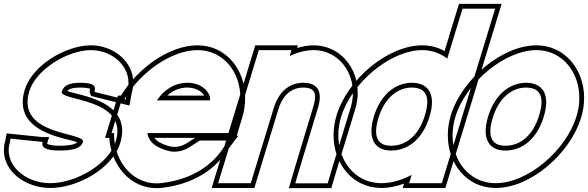

<svg xmlns="http://www.w3.org/2000/svg" viewBox="-31 -889 3062 1000"><path d="M631.3 -413 623.1 -370 462.3 -410 461.3 -413C470.4 -443 455.7 -457 390 -458C325 -458 300.1 -442 291 -412C275.4 -361 643.8 -382 570.9 -150C535.4 -34 362.8 66 230.1 65C99.1 65 -14.9 -33 20.9 -150L24.1 -167L188.9 -150H190.9C182.6 -123 203.8 -104 282.1 -105C361.1 -105 392.3 -122 400.6 -149L400.9 -150C416.8 -202 51.7 -179 121.3 -413C156.4 -528 320.7 -627 442 -628C565 -628 666.1 -527 631.3 -413ZM655.6 -407C660.9 -425.2 663.1 -440.9 663.2 -457.7C663.8 -569.3 559.2 -653 441.9 -653C310.6 -651.9 137 -549.8 97.3 -420.2C30.6 -195.8 317.3 -170.3 371.6 -148C363.7 -140.3 339.2 -130 281.9 -130C236.7 -129.4 217.1 -137.7 214.2 -140.2C214.3 -140.8 214.4 -141.5 214.8 -142.7L224.6 -175H190.9C135.3 -180.7 81.5 -186.2 26.6 -191.9L3.7 -194.2L-3.5 -155.9C-8.6 -138.4 -10.8 -123.2 -10.8 -107C-11 9.2 107.2 90 230 90C371.7 91.1 554.7 -11.6 594.7 -142.6C665.1 -366.4 372.6 -392.7 319.5 -414.7C325.5 -423.1 340.9 -433 389.8 -433C418.4 -432.6 434.9 -428.3 438.7 -426.3C438.5 -424.6 438.2 -423 437.4 -420.3L434.9 -412.3L443.4 -389L642.8 -339.4Z M785.9 -366H1061.9C1070.5 -394 1033.7 -457 945 -458C882.3 -458 826 -425.5 785.9 -366ZM562.7 -196H549.9L575.9 -281L601.9 -366H613.1C694.8 -509.5 859.2 -627.2 997 -628C1162 -628 1260 -458 1205.9 -281L1179.9 -196H1094.9H736.5C744.9 -144.9 785.7 -119.9 841.8 -104H842.8C876.4 -93 918.6 -100 951.7 -120L1010 -157H1160L1138.1 -128C1077.9 -29 970.2 45 813.4 64C665.3 83.4 560.2 -47.4 562.7 -196ZM840 -391C870.8 -419 906.4 -433 944.9 -433C995.1 -432.4 1022.4 -408.7 1032.7 -391ZM985.4 -171 938.5 -141.2C910 -124.3 875.6 -119.6 850.6 -127.8L846.8 -129H845.3C808.8 -139.8 785.5 -153.5 772.8 -171ZM1201.8 -182 1229.8 -273.7C1240.7 -309.2 1245.9 -344.6 1245.9 -378.7C1245.9 -526.3 1147.4 -653 996.9 -653C850.1 -652.1 686 -534.2 598.8 -391H583.4L516.1 -171H538.2C538.7 -163.2 539.4 -156.1 540.3 -148.6C558.3 -9.7 666.6 108.4 816.6 88.8C979.4 69.1 1094.4 -9.1 1158.8 -113.9L1210.2 -182Z M1477.7 -597.5C1519.6 -616.6 1562.2 -627.7 1602 -628C1749 -628 1842.1 -478 1794.7 -326L1701.1 -20L1675.8 66H1506.8L1531.8 -19L1624.7 -326C1651.3 -413 1623.7 -457 1550 -458C1477 -458 1421.3 -413 1394.7 -326L1368.7 -241L1301.1 -20L1275.1 65H1105.1L1131.1 -20L1198.7 -241L1224.7 -326L1291 -543L1317 -628H1487ZM1516.5 -639.1 1520.8 -653H1298.5L1071.3 90H1293.6L1418.6 -318.7C1442.9 -398.2 1489.6 -433 1549.9 -433C1561.4 -432.8 1571.6 -431.3 1579.3 -429C1606.3 -420.7 1621.1 -399.9 1600.7 -333.2L1507.9 -26.1L1473.4 91H1694.5L1725.1 -12.8L1818.6 -318.6C1827.7 -347.8 1832.1 -377.3 1832.1 -405.7C1832.5 -537.7 1738.8 -653 1601.9 -653C1573.8 -652.8 1543.9 -647.4 1516.5 -639.1Z M1746.2 -282C1800.3 -459 2002.7 -627 2167 -628C2218 -628 2262.7 -611.6 2298.5 -583.9L2352 -759L2378 -844H2548L2522 -759L2377.3 -285.5L2376.2 -282L2296.1 -20L2270.1 65H2100.1L2113.3 21.9C2060.9 49.3 2006.4 65.3 1955.1 65C1790.1 65 1692.1 -105 1746.2 -282ZM1916.2 -282C1881.7 -169 1918.8 -104 2007.1 -105C2094.6 -105 2169.7 -165.8 2204.4 -276.1L2206.2 -282C2240.5 -394 2203.7 -457 2115 -458C2026 -458 1950.5 -394 1916.2 -282ZM1722.3 -289.3C1711.5 -253.8 1706.3 -218.4 1706.3 -184.3C1706.2 -36.7 1804.8 90 1955.1 90C1994.1 90.2 2034.7 81.6 2073.3 67.2L2066.3 90H2288.6L2581.8 -869H2359.5L2284.4 -623.1C2249.5 -642.5 2210.4 -653 2166.9 -653C1988.2 -651.9 1779.4 -476.1 1722.3 -289.3ZM1940.1 -274.7C1972.2 -379.7 2039.8 -433 2114.9 -433C2127.4 -432.9 2138.7 -431.2 2147.8 -428.4C2187.9 -416.3 2209.5 -378.1 2182.3 -289.3L2180.5 -283.5C2148.2 -180.7 2081.5 -130 2007 -130C1993.5 -129.8 1982.6 -131.4 1973.3 -134.2C1934.7 -145.9 1912.8 -185.4 1940.1 -274.7Z M2341.2 -282C2395.3 -459 2597.7 -627 2762 -628C2927 -628 3025.7 -457 2971.2 -282C2917.1 -105 2716.8 66 2550.1 65C2385.1 65 2287.1 -105 2341.2 -282ZM2511.2 -282C2476.7 -169 2513.8 -104 2602.1 -105C2691.1 -105 2767.4 -168 2801.2 -282C2835.5 -394 2798.7 -457 2710 -458C2621 -458 2545.5 -394 2511.2 -282ZM2317.3 -289.3C2306.5 -253.8 2301.3 -218.4 2301.3 -184.3C2301.2 -36.7 2399.8 90 2550.1 90C2731.4 91.1 2938.1 -88.3 2995.1 -274.6C3006 -309.7 3011.3 -345.1 3011.3 -379.1C3011.3 -525.8 2912.4 -653 2761.9 -653C2583.2 -651.9 2374.4 -476.1 2317.3 -289.3ZM2535.1 -274.7C2567.2 -379.7 2634.8 -433 2709.9 -433C2722.4 -432.9 2733.7 -431.2 2742.8 -428.4C2782.9 -416.3 2804.5 -378.2 2777.3 -289.2C2745.5 -182.3 2677.8 -130 2602 -130C2588.5 -129.8 2577.6 -131.4 2568.3 -134.2C2529.7 -145.9 2507.8 -185.4 2535.1 -274.7Z"/></svg>

Font: Nordica Plus
Style: NordicaClassicBkOblOl
Weight: 900
Version: Version 1.01